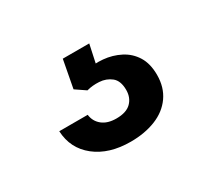

<svg xmlns="http://www.w3.org/2000/svg" viewBox="-63 -100 450 415"><g transform="rotate(-30 162.0 107.5)"><path d="M163 222Q109 222 75.5 195.5Q42 169 40 125H111Q113 142 126 152.5Q139 163 161 163Q186 163 198 151Q210 139 210 120Q210 97 197.5 87Q185 77 168 76Q151 75 137 79L112 62L125 -7H191L179 49L155 41Q177 36 199.5 38Q222 40 241.5 50Q261 60 272.5 78.5Q284 97 284 125Q284 156 268.5 178Q253 200 225.5 211Q198 222 163 222Z"/></g></svg>

Font: Hubot Sans Condensed ExtraLight Medium
Style: Regular
Weight: 500
Version: Version 2.000